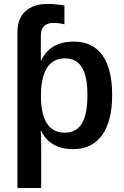

<svg xmlns="http://www.w3.org/2000/svg" viewBox="-20 -750 633 978"><path d="M551.3 -266.6Q551.3 -132.3 499.8 -61.3Q448.2 9.8 351.6 9.8Q293.5 9.8 252 -14.4Q210.4 -38.6 189.9 -83.5H187Q189.9 -72.3 189.9 3.4V207.5H68.8V-587.4Q68.8 -655.3 109.4 -692.6Q149.9 -730 223.6 -730Q244.1 -730 268.6 -727.5Q293 -725.1 308.1 -721.7V-626Q297.9 -629.4 280.8 -631.3Q263.7 -633.3 252 -633.3Q188 -633.3 188 -565.9V-441.9H189.9Q213.4 -490.7 254.4 -514.4Q295.4 -538.1 357.4 -538.1Q451.2 -538.1 501.2 -469.2Q551.3 -400.4 551.3 -266.6ZM425.3 -266.1Q425.3 -361.8 397.2 -407.2Q369.1 -452.6 311 -452.6Q250 -452.6 219.2 -404.1Q188.5 -355.5 188.5 -261.2Q188.5 -169.4 218.8 -121.8Q249 -74.2 310.1 -74.2Q368.7 -74.2 397 -120.8Q425.3 -167.5 425.3 -266.1Z"/></svg>

Font: Arimo SemiBold
Style: Regular
Weight: 600
Designer: Steve Matteson
Foundry: Monotype Imaging Inc.
Version: Version 1.33